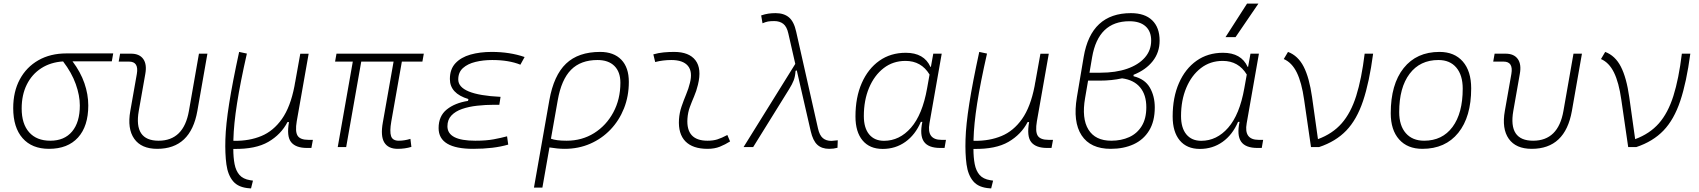

<svg xmlns="http://www.w3.org/2000/svg" viewBox="-20 -815 9415 1064"><path d="M251.5 9.8Q157.2 9.8 105.2 -49.3Q53.2 -108.4 53.2 -215.8Q53.2 -307.1 89.8 -375.2Q126.5 -443.4 192.9 -481.2Q259.3 -519 348.1 -519H607.4L599.6 -475.1H381.8Q426.3 -416 447.8 -354Q469.2 -292 469.2 -230.5Q469.2 -115.7 412.4 -53Q355.5 9.8 251.5 9.8ZM329.6 -474.6Q260.3 -470.2 208.5 -436.8Q156.7 -403.3 128.4 -346.2Q100.1 -289.1 100.1 -213.9Q100.1 -128.4 141.6 -81.8Q183.1 -35.2 258.8 -35.2Q336.9 -35.2 379.6 -86.4Q422.4 -137.7 422.4 -230.5Q422.4 -285.6 399.9 -348.9Q377.4 -412.1 329.6 -474.6Z M851.1 9.8Q763.2 9.8 723.9 -45.9Q684.6 -101.6 702.1 -200.2L738.3 -405.3Q750 -473.6 695.3 -473.6H637.7L645.5 -517.6H706.1Q752.9 -517.6 773.9 -488Q794.9 -458.5 785.2 -405.3L749 -200.2Q720.2 -35.2 858.9 -35.2Q998 -35.2 1026.9 -200.2L1082.5 -517.6H1129.4L1073.7 -200.2Q1036.6 9.8 851.1 9.8Z M1371.1 229 1363.3 228.5Q1301.8 224.6 1272.2 189.9Q1242.7 155.3 1234.6 95.7Q1226.6 36.1 1229 -42.5Q1231.4 -124 1250 -241.7Q1268.6 -359.4 1305.2 -527.3L1348.1 -518.1Q1311.5 -356.9 1293.5 -241.5Q1275.4 -126 1273.4 -42Q1273.4 -38.1 1273.4 -34.7H1280.8Q1361.8 -33.7 1428.5 -61.3Q1495.1 -88.9 1542.2 -155.5Q1589.4 -222.2 1611.8 -337.9L1615.2 -357.9Q1615.7 -358.9 1615.7 -359.9V-359.4L1644 -517.1H1690.4L1624.5 -143.1Q1614.7 -85.9 1629.2 -63Q1643.6 -40 1689.5 -40H1713.9L1705.6 4.9H1681.6Q1619.1 4.9 1593.3 -27.3Q1567.4 -59.6 1581.5 -138.7H1573.2Q1537.6 -69.8 1467 -28.8Q1396.5 12.2 1275.9 10.3H1272.9Q1272.9 57.6 1280 94.5Q1287.1 131.3 1306.9 154.3Q1326.7 177.2 1366.2 183.6L1381.8 186Z M2183.6 9.8Q2131.3 9.8 2109.6 -25.6Q2087.9 -61 2101.6 -136.7L2161.1 -473.6H1981.9L1898.4 0H1851.6L1935.1 -473.6H1836.9L1844.7 -517.6H2328.6L2320.8 -473.6H2207L2148.4 -141.6Q2138.7 -85.9 2147.2 -60.5Q2155.8 -35.2 2189.9 -35.2Q2220.7 -35.2 2254.4 -45.4L2259.8 -1Q2224.1 9.8 2183.6 9.8Z M2602.1 9.8Q2410.6 9.8 2410.6 -105Q2410.6 -171.9 2455.8 -208.3Q2501 -244.6 2573.7 -255.9L2575.7 -266.1Q2473.1 -296.9 2473.1 -377Q2473.1 -431.6 2503.9 -464.6Q2534.7 -497.6 2587.2 -512.5Q2639.6 -527.3 2704.6 -527.3Q2805.7 -527.3 2887.2 -499L2863.8 -456.5Q2799.8 -482.4 2707.5 -482.4Q2657.7 -482.4 2614.7 -471.9Q2571.8 -461.4 2545.7 -438Q2519.5 -414.6 2519.5 -374.5Q2519.5 -289.6 2753.9 -278.3L2747.1 -234.4H2719.2Q2670.9 -234.4 2624.5 -229.2Q2578.1 -224.1 2540.8 -211.2Q2503.4 -198.2 2481.4 -174.8Q2459.5 -151.4 2459.5 -115.2Q2459.5 -35.2 2613.8 -35.2Q2674.3 -35.2 2715.8 -43Q2757.3 -50.8 2790 -59.6L2796.4 -13.7Q2716.3 9.8 2602.1 9.8Z M3305.7 -527.3Q3381.3 -527.3 3423.1 -484.1Q3464.8 -440.9 3464.8 -361.3Q3464.8 -282.2 3438 -214.6Q3411.1 -147 3363 -96.7Q3314.9 -46.4 3250.2 -18.3Q3185.5 9.8 3109.4 9.8Q3087.9 9.8 3067.1 7.6Q3046.4 5.4 3024.9 2L2985.8 224.6H2939L3024.4 -260.3Q3048.8 -397.5 3116.9 -462.4Q3185.1 -527.3 3305.7 -527.3ZM3033.2 -46.4Q3061.5 -35.2 3120.1 -35.2Q3205.1 -35.2 3272.5 -77.4Q3339.8 -119.6 3378.9 -192.4Q3418 -265.1 3418 -356.4Q3418 -416.5 3384.8 -449.5Q3351.6 -482.4 3291 -482.4Q3198.2 -482.4 3144.5 -428.2Q3090.8 -374 3070.8 -259.3Z M4010.7 -66.9 4025.9 -31.2Q3999 -14.2 3969.5 -2.2Q3939.9 9.8 3901.4 9.8Q3818.8 9.8 3778.3 -31.7Q3737.8 -73.2 3742.7 -153.3Q3745.1 -189.9 3756.8 -224.4Q3768.6 -258.8 3782.2 -291.5Q3795.9 -324.2 3803.2 -355Q3819.3 -417.5 3792.2 -450Q3765.1 -482.4 3700.2 -482.4Q3653.8 -482.4 3610.8 -471.2L3600.6 -513.7Q3629.4 -522 3658.2 -524.7Q3687 -527.3 3715.8 -527.3Q3798.8 -527.3 3834.2 -480.7Q3869.6 -434.1 3847.7 -345.2Q3839.4 -310.5 3826.4 -280.5Q3813.5 -250.5 3802.7 -221.2Q3792 -191.9 3789.6 -157.7Q3781.2 -35.2 3900.9 -35.2Q3931.6 -35.2 3955.1 -42.5Q3978.5 -49.8 4010.7 -66.9Z M4575.2 9.8Q4534.2 9.8 4509.5 -12.7Q4484.9 -35.2 4472.7 -88.4L4395.5 -424.8L4388.7 -422.4Q4386.7 -391.1 4378.4 -369.6Q4370.1 -348.1 4353 -320.8L4153.8 0H4100.6L4387.2 -460.9L4348.6 -629.9Q4340.3 -667.5 4320.6 -682.9Q4300.8 -698.2 4270.5 -698.2Q4248.5 -698.2 4235.8 -695.8Q4223.1 -693.4 4205.6 -686L4198.2 -729.5Q4219.7 -736.8 4238.3 -739.5Q4256.8 -742.2 4278.3 -742.2Q4324.2 -742.2 4352.1 -718.8Q4379.9 -695.3 4392.1 -639.6L4513.2 -102.5Q4521.5 -65.4 4539.8 -49.8Q4558.1 -34.2 4587.9 -34.2Q4595.2 -34.2 4622.6 -37.6L4621.1 3.9Q4600.1 9.8 4575.2 9.8Z M5138.7 -444.3 5151.9 -517.6H5198.7L5130.9 -131.8Q5114.3 -40 5197.3 -40H5222.2L5214.4 4.9H5190.9Q5124 4.9 5099.9 -30.3Q5075.7 -65.4 5091.3 -139.6H5083Q5052.2 -67.9 4997.3 -28.8Q4942.4 10.3 4871.6 10.3Q4799.3 10.3 4760 -36.9Q4720.7 -84 4720.7 -169.4Q4720.7 -275.4 4755.6 -354.7Q4790.5 -434.1 4853 -478.3Q4915.5 -522.5 4999.5 -522.5Q5101.1 -522.5 5136.2 -444.3ZM4998 -477.5Q4928.7 -477.5 4877 -437.5Q4825.2 -397.5 4796.1 -328.4Q4767.1 -259.3 4767.1 -171.9Q4767.1 -106 4796.6 -70.3Q4826.2 -34.7 4878.9 -34.7Q4964.8 -34.7 5028.3 -107.2Q5091.8 -179.7 5117.7 -325.7L5131.3 -401.9Q5085.4 -477.5 4998 -477.5Z M5472.7 229 5464.8 228.5Q5403.3 224.6 5373.8 189.9Q5344.2 155.3 5336.2 95.7Q5328.1 36.1 5330.6 -42.5Q5333 -124 5351.6 -241.7Q5370.1 -359.4 5406.7 -527.3L5449.7 -518.1Q5413.1 -356.9 5395 -241.5Q5377 -126 5375 -42Q5375 -38.1 5375 -34.7H5382.3Q5463.4 -33.7 5530 -61.3Q5596.7 -88.9 5643.8 -155.5Q5690.9 -222.2 5713.4 -337.9L5716.8 -357.9Q5717.3 -358.9 5717.3 -359.9V-359.4L5745.6 -517.1H5792L5726.1 -143.1Q5716.3 -85.9 5730.7 -63Q5745.1 -40 5791 -40H5815.4L5807.1 4.9H5783.2Q5720.7 4.9 5694.8 -27.3Q5668.9 -59.6 5683.1 -138.7H5674.8Q5639.2 -69.8 5568.6 -28.8Q5498 12.2 5377.4 10.3H5374.5Q5374.5 57.6 5381.6 94.5Q5388.7 131.3 5408.4 154.3Q5428.2 177.2 5467.8 183.6L5483.4 186Z M6135.3 9.8Q6022.9 9.8 5973.9 -64.9Q5924.8 -139.6 5947.8 -276.4L5985.4 -499.5Q6026.4 -742.2 6247.1 -742.2Q6324.2 -742.2 6365.2 -702.4Q6406.2 -662.6 6406.2 -589.4Q6406.2 -524.9 6368.2 -476.3Q6330.1 -427.7 6261.7 -400.4V-392.6Q6324.7 -377 6352.1 -329.6Q6379.4 -282.2 6379.4 -219.7Q6379.4 -142.6 6348.1 -91.6Q6316.9 -40.5 6262 -15.4Q6207 9.8 6135.3 9.8ZM6198.2 -380.9Q6141.1 -368.2 6074.2 -368.2H6009.8L5993.2 -271.5Q5973.6 -158.7 6011.7 -96.9Q6049.8 -35.2 6138.2 -35.2Q6193.8 -35.2 6237.8 -55.2Q6281.7 -75.2 6307.1 -116.5Q6332.5 -157.7 6332.5 -220.7Q6332.5 -289.6 6298.1 -330.8Q6263.7 -372.1 6198.2 -380.9ZM6017.6 -412.1H6078.6Q6162.6 -412.1 6225.6 -433.8Q6288.6 -455.6 6324 -495.6Q6359.4 -535.6 6359.4 -590.3Q6359.4 -641.6 6328.1 -669.4Q6296.9 -697.3 6238.8 -697.3Q6066.4 -697.3 6032.2 -498Z M6896.5 -444.3 6909.7 -517.6H6956.5L6888.7 -131.8Q6872.1 -40 6955.1 -40H6980L6972.2 4.9H6948.7Q6881.8 4.9 6857.7 -30.3Q6833.5 -65.4 6849.1 -139.6H6840.8Q6810.1 -67.9 6755.1 -28.8Q6700.2 10.3 6629.4 10.3Q6557.1 10.3 6517.8 -36.9Q6478.5 -84 6478.5 -169.4Q6478.5 -275.4 6513.4 -354.7Q6548.3 -434.1 6610.8 -478.3Q6673.3 -522.5 6757.3 -522.5Q6858.9 -522.5 6894 -444.3ZM6755.9 -477.5Q6686.5 -477.5 6634.8 -437.5Q6583 -397.5 6554 -328.4Q6524.9 -259.3 6524.9 -171.9Q6524.9 -106 6554.4 -70.3Q6584 -34.7 6636.7 -34.7Q6722.7 -34.7 6786.1 -107.2Q6849.6 -179.7 6875.5 -325.7L6889.2 -401.9Q6843.3 -477.5 6755.9 -477.5ZM6771.5 -609.4 6890.6 -794.9H6953.6L6827.1 -609.4Z M7245.1 0 7207 -262.2Q7193.4 -358.4 7166.3 -413.3Q7139.2 -468.3 7094.2 -487.8L7117.7 -527.3Q7173.3 -506.3 7204.6 -445.3Q7235.8 -384.3 7251 -276.9L7283.7 -43.9Q7364.3 -73.7 7415 -131.3Q7465.8 -189 7495.6 -283.4Q7525.4 -377.9 7542.5 -517.6H7589.4Q7568.4 -359.4 7533.7 -255.9Q7499 -152.3 7440.7 -91.6Q7382.3 -30.8 7290 0Z M7862.3 9.8Q7779.8 9.8 7733.4 -42.5Q7687 -94.7 7687 -187.5Q7687 -347.7 7758.5 -437.5Q7830.1 -527.3 7957 -527.3Q8040 -527.3 8086.4 -474.1Q8132.8 -420.9 8132.8 -325.2Q8132.8 -167.5 8061.3 -78.9Q7989.7 9.8 7862.3 9.8ZM7872.1 -35.2Q7972.7 -35.2 8029.3 -111.3Q8085.9 -187.5 8085.9 -323.7Q8085.9 -398.4 8050.5 -440.4Q8015.1 -482.4 7951.2 -482.4Q7849.1 -482.4 7791.5 -406Q7733.9 -329.6 7733.9 -193.8Q7733.9 -119.1 7770.5 -77.1Q7807.1 -35.2 7872.1 -35.2Z M8468.3 9.8Q8380.4 9.8 8341.1 -45.9Q8301.8 -101.6 8319.3 -200.2L8355.5 -405.3Q8367.2 -473.6 8312.5 -473.6H8254.9L8262.7 -517.6H8323.2Q8370.1 -517.6 8391.1 -488Q8412.1 -458.5 8402.3 -405.3L8366.2 -200.2Q8337.4 -35.2 8476.1 -35.2Q8615.2 -35.2 8644 -200.2L8699.7 -517.6H8746.6L8690.9 -200.2Q8653.8 9.8 8468.3 9.8Z M9002.9 0 8964.8 -262.2Q8951.2 -358.4 8924.1 -413.3Q8897 -468.3 8852.1 -487.8L8875.5 -527.3Q8931.2 -506.3 8962.4 -445.3Q8993.7 -384.3 9008.8 -276.9L9041.5 -43.9Q9122.1 -73.7 9172.9 -131.3Q9223.6 -189 9253.4 -283.4Q9283.2 -377.9 9300.3 -517.6H9347.2Q9326.2 -359.4 9291.5 -255.9Q9256.8 -152.3 9198.5 -91.6Q9140.1 -30.8 9047.9 0Z"/></svg>

Font: Cascadia Mono NF ExtraLight
Style: Italic
Weight: 200
Italic angle: -10°
Monospace: yes
Designer: Aaron Bell
Foundry: Saja Typeworks
Version: Version 2404.023; ttfautohint (v1.8.4)